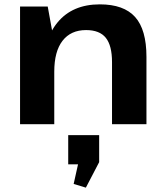

<svg xmlns="http://www.w3.org/2000/svg" viewBox="-20 -570 756 881"><path d="M494 -285Q494 -361 465.5 -396.5Q437 -432 375 -432Q305 -432 267 -383Q229 -334 229 -241L175 -162V-228Q175 -383 243.5 -466.5Q312 -550 438 -550Q548 -550 600 -492Q652 -434 652 -309V0H494ZM72 -540H199L229 -375V0H72ZM435 50V174L374 291L318 274L355 108L414 184H293V50Z"/></svg>

Font: Pathway Extreme 72pt
Style: Bold
Weight: 700
Designer: Eduardo Rodriguez Tunni
Foundry: Eduardo Rodriguez Tunni
Version: Version 1.001;gftools[0.9.26]